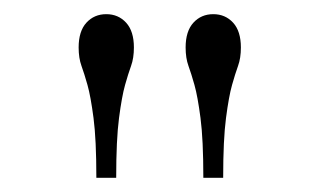

<svg xmlns="http://www.w3.org/2000/svg" viewBox="-20 -710 451 271"><path d="M144 -459H116Q116 -513 112 -543.5Q108 -574 103.5 -590Q99 -606 95 -617Q91 -628 91 -643Q91 -666 102 -678Q113 -690 130 -690Q147 -690 158 -678Q169 -666 169 -643Q169 -628 165 -617Q161 -606 156.5 -590Q152 -574 148 -543.5Q144 -513 144 -459ZM295 -459H267Q267 -513 263 -543.5Q259 -574 254.5 -590Q250 -606 246 -617Q242 -628 242 -643Q242 -666 253 -678Q264 -690 281 -690Q298 -690 309 -678Q320 -666 320 -643Q320 -628 316 -617Q312 -606 307.5 -590Q303 -574 299 -543.5Q295 -513 295 -459Z"/></svg>

Font: Inria Serif Light
Style: Regular
Weight: 300
Designer: Black Foundry Team
Foundry: Black Foundry
Version: Version 1.000; ttfautohint (v1.8.3)